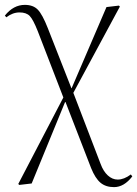

<svg xmlns="http://www.w3.org/2000/svg" viewBox="-20 -538 563 788"><path d="M448 230Q414 230 392.5 212Q371 194 354 152L249 -119H247L110 215L59 221L55 217L240 -138L135 -410Q116 -458 102 -472.5Q88 -487 60 -487Q32 -487 6 -467L0 -474Q35 -518 82 -518Q116 -518 135 -498.5Q154 -479 176 -423L273 -176H274L417 -509L468 -515L472 -511L281 -157L393 135Q404 165 422.5 182Q441 199 463 199Q489 199 517 178L523 186Q489 230 448 230Z"/></svg>

Font: Display Extralight
Style: Regular
Weight: 200
Designer: Latin by Veronika Burian and Jose Scaglione. Greek by Irene Vlachou. Cyrillic by Vera Evstafieva.
Foundry: TypeTogether
Version: Version 3.002